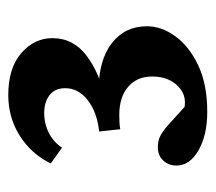

<svg xmlns="http://www.w3.org/2000/svg" viewBox="-48 -458 514 457"><g transform="rotate(-90 208.5 -230.0)"><path d="M199.2 -234.9 220.7 -252Q293.9 -251.5 334 -220.2Q374 -189 374 -136.7Q374 -102.1 350.1 -69.1Q326.2 -36.1 280.8 -14.6Q235.4 6.8 170.4 6.8Q115.2 6.8 78.9 -13.9Q42.5 -34.7 42.5 -66.4Q42.5 -85 54.4 -97.9Q66.4 -110.8 85.9 -110.8Q101.6 -110.8 112.5 -105.2Q123.5 -99.6 138.2 -86.9L194.8 -35.6L168 -50.8Q204.6 -38.1 229.5 -61Q254.4 -84 254.4 -124.5Q254.4 -160.6 229.7 -181.6Q205.1 -202.6 163.1 -202.6Q153.3 -202.6 144.5 -202.1Q135.7 -201.7 128.9 -200.2L123.5 -250.5Q169.4 -255.4 198 -277.6Q226.6 -299.8 226.6 -331.1Q226.6 -355.5 210.2 -368.4Q193.8 -381.3 167.5 -381.3Q141.6 -381.3 119.6 -369.9Q97.7 -358.4 85 -338.9L47.4 -365.7Q69.8 -411.6 113 -439.2Q156.2 -466.8 210.4 -466.8Q274.4 -466.8 310.1 -435.8Q345.7 -404.8 345.7 -361.8Q345.7 -312 304.4 -280.8Q263.2 -249.5 199.2 -234.9Z"/></g></svg>

Font: Lateef ExtraBold
Style: Regular
Weight: 800
Designer: SIL International
Foundry: SIL International
Version: Version 4.200